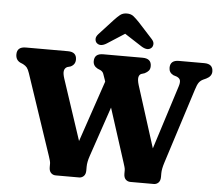

<svg xmlns="http://www.w3.org/2000/svg" viewBox="-61 -1009 1239 1077"><g transform="rotate(5 559.0 -470.0)"><path d="M875 -657Q875 -700 924 -700H1066.5Q1116 -700 1116 -657Q1116 -630 1085.5 -615L1068 -607Q1053.5 -600 1044.8 -587.8Q1036 -575.5 1027 -546L892.5 -125Q880.5 -88 880.5 -63.5V-43Q880.5 -21.5 869.8 -10.8Q859 0 843.5 0H712.5Q696 0 685.2 -10.8Q674.5 -21.5 674.5 -43V-63.5Q674.5 -70.5 671.5 -81.2Q668.5 -92 664.5 -104L567.5 -406L472 -125Q460 -90 460 -63.5V-43Q460 -21.5 449.2 -10.8Q438.5 0 422.5 0H291.5Q275.5 0 264.8 -10.8Q254 -21.5 254 -43V-63.5Q254 -70.5 251 -81.2Q248 -92 244 -104L91.5 -558Q84.5 -579 76.8 -588.8Q69 -598.5 54.5 -606L38 -613Q12.5 -626 12.5 -657Q12.5 -700 62 -700H299Q348 -700 348 -657Q348 -628.5 321 -616L303 -611Q289 -604.5 285.8 -589.2Q282.5 -574 292 -545L405 -203.5L522 -548L519 -558Q511.5 -580.5 507 -592Q502.5 -603.5 490 -610L473.5 -617Q448 -630.5 448 -657Q448 -700 497.5 -700H719.5Q769 -700 769 -657Q769 -641 761.2 -631.5Q753.5 -622 738.5 -614.5L719.5 -608.5Q708 -603.5 705.2 -588.2Q702.5 -573 711 -545L821 -198.5L935 -557Q942 -578.5 939.2 -591Q936.5 -603.5 920 -611L900 -617.5Q875 -630 875 -657ZM512.5 -762.5Q477.5 -740.5 456.5 -759.5Q448.5 -766.5 447.5 -780.5Q446.5 -794.5 460 -809.5L539.5 -896Q557.5 -915.5 572.5 -927.5Q587.5 -939.5 610.5 -939.5Q633.5 -939.5 648.2 -927.5Q663 -915.5 681.5 -896L760.5 -809.5Q774.5 -794.5 773.2 -780.5Q772 -766.5 764 -759.5Q743.5 -740.5 708 -762.5L610.5 -825.5Z"/></g></svg>

Font: Fraunces 9pt S100
Style: Bold
Weight: 700
Version: Version 1.000; ttfautohint (v1.8.3)